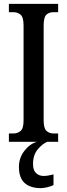

<svg xmlns="http://www.w3.org/2000/svg" viewBox="-20 -734 346 994"><path d="M26 0V-43H49Q71 -43 86.5 -56Q102 -69 102 -110V-602Q102 -645 86.5 -658Q71 -671 49 -671H26V-714H281V-671H258Q234 -671 220 -658Q206 -645 206 -602V-111Q206 -70 220.5 -56.5Q235 -43 258 -43H281V0ZM192 240Q137 240 107.5 213.5Q78 187 78 130Q78 83 106.5 46.5Q135 10 172 0H225Q200 10 175.5 39Q151 68 151 115Q151 148 167 162.5Q183 177 206 177Q226 177 257 169V224Q244 231 224 235.5Q204 240 192 240Z"/></svg>

Font: Noto Serif ExtraCondensed Medium
Style: Regular
Weight: 500
Width: 2
Designer: Monotype Design Team
Foundry: Monotype Imaging Inc.
Version: Version 2.015